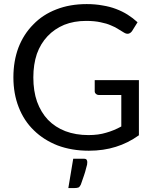

<svg xmlns="http://www.w3.org/2000/svg" viewBox="-20 -745 770 959"><path d="M673.8 -344.7Q673.8 -275.4 673.8 -69.3Q619.1 -30.3 558.6 -11.7Q497.1 7.8 423.8 7.8Q337.9 7.8 267.6 -18.6Q198.2 -45.9 149.4 -93.8Q99.6 -141.6 73.2 -210Q46.9 -277.3 46.9 -358.4Q46.9 -440.4 72.3 -507.8Q98.6 -575.2 146.5 -623Q193.4 -671.9 261.7 -698.2Q329.1 -724.6 413.1 -724.6Q456.1 -724.6 492.2 -717.8Q529.3 -711.9 559.6 -700.2Q590.8 -688.5 617.2 -671.9Q643.6 -655.3 667 -633.8Q658.2 -619.1 639.6 -589.8Q632.8 -580.1 623 -577.1Q612.3 -574.2 599.6 -582Q587.9 -588.9 572.3 -598.6Q556.6 -609.4 534.2 -618.2Q512.7 -627.9 482.4 -633.8Q452.1 -640.6 410.2 -640.6Q349.6 -640.6 300.8 -621.1Q252 -600.6 217.8 -564.5Q182.6 -527.3 164.1 -475.6Q146.5 -422.9 146.5 -358.4Q146.5 -290 165 -237.3Q184.6 -183.6 219.7 -146.5Q255.9 -109.4 306.6 -89.8Q358.4 -70.3 421.9 -70.3Q471.7 -70.3 509.8 -82Q548.8 -92.8 585.9 -113.3Q585.9 -165 585.9 -270.5Q558.6 -270.5 474.6 -270.5Q464.8 -270.5 459 -276.4Q453.1 -281.2 453.1 -289.1Q453.1 -307.6 453.1 -344.7Q508.8 -344.7 673.8 -344.7ZM399.4 47.9Q410.2 47.9 413.1 53.7Q416 58.6 416 64.5Q416 69.3 415 77.1Q413.1 85.9 409.2 98.6Q406.2 112.3 399.4 131.8Q393.6 150.4 383.8 176.8Q378.9 187.5 372.1 191.4Q364.3 194.3 351.6 194.3Q341.8 194.3 321.3 194.3Q327.1 158.2 345.7 47.9Q347.7 47.9 355.5 47.9Q366.2 47.9 399.4 47.9Z"/></svg>

Font: Lato
Style: Regular
Weight: 400
Designer: Lukasz Dziedzic with Adam Twardoch and Botio Nikoltchev
Version: Version 2.015; 2015-08-06; http://www.latofonts.com/